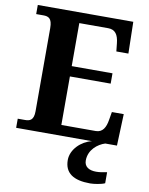

<svg xmlns="http://www.w3.org/2000/svg" viewBox="-101 -787 855 1099"><g transform="rotate(10 326.5 -237.0)"><path d="M28 0H469C408 14 351 68 351 130C351 206 403 240 500 240C521 240 564 234 585 224V160C561 165 540 168 522 168C482 168 453 152 453 115C453 52 504 13 546 0H614L621 -184H552L544 -137C537 -93 520 -61 480 -61H280V-343H517V-403H280V-653H448C489 -653 507 -626 512 -577L517 -530H587L583 -714H28V-661H70C99 -661 121 -653 121 -596V-113C121 -60 98 -53 70 -53H28Z"/></g></svg>

Font: Noto Nastaliq Urdu
Style: Bold
Weight: 700
Designer: Monotype Design Team (Patrick Giasson: type design, Kamal Mansour: OpenType code, Glenda Bellarosa). Updated by Simon Co
Foundry: Monotype Imaging Inc., Simon Cozens
Version: Version 3.009